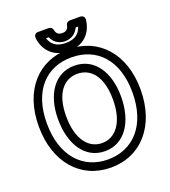

<svg xmlns="http://www.w3.org/2000/svg" viewBox="-156 -959 986 1111"><g transform="rotate(-20 337.0 -404.0)"><path d="M337 -13C183 -13 74 -128 74 -330C74 -531 182 -641 337 -641C493 -641 601 -531 601 -330C601 -128 492 -13 337 -13ZM337 37C524 37 651 -108 651 -330C651 -551 523 -691 337 -691C152 -691 24 -551 24 -330C24 -108 151 37 337 37ZM337 -64C460 -64 531 -177 531 -330C531 -482 459 -590 337 -590C215 -590 143 -482 143 -330C143 -177 214 -64 337 -64ZM337 -114C254 -114 193 -189 193 -330C193 -470 253 -540 337 -540C421 -540 481 -470 481 -330C481 -189 420 -114 337 -114ZM337 -730C278 -730 250 -757 238 -795H255C267 -765 295 -741 337 -741C380 -741 408 -766 420 -795H436C423 -756 396 -730 337 -730ZM337 -680C434 -680 484 -743 492 -817C494 -838 477 -845 467 -845H402C390 -845 380 -837 378 -825C374 -804 364 -791 337 -791C312 -791 301 -804 297 -825C295 -836 285 -845 273 -845H207C186 -845 181 -827 182 -817C190 -743 241 -680 337 -680Z"/></g></svg>

Font: Falling Sky
Style: Ou
Weight: 400
Designer: Paul D. Hunt
Foundry: Adobe Systems Incorporated
Version: Version 1.02